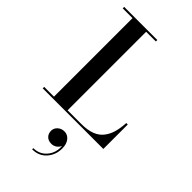

<svg xmlns="http://www.w3.org/2000/svg" viewBox="-321 -835 1250 1250"><g transform="rotate(45 304.0 -210.0)"><path d="M581.5 0H23.5V-13.5H113.5V-736.5H23.5V-750H328.5V-736.5H239V-13.5H366Q421.5 -13.5 460.2 -28.2Q499 -43 521.5 -72.2Q544 -101.5 554.5 -138Q565 -174.5 568 -225H581.5ZM257 157Q257 132.5 276 115.2Q295 98 322.5 98Q351.5 98 371 122Q390.5 146 390.5 187Q390.5 246 353.8 287.8Q317 329.5 255.5 329.5V318.5Q312 318.5 347.2 277Q382.5 235.5 377.5 175.5Q372 192 355.5 204Q339 216 318.5 216Q289.5 216 273.2 199.2Q257 182.5 257 157Z"/></g></svg>

Font: Bodoni* 16pt Medium
Style: Regular
Weight: 500
Version: Version 2.3